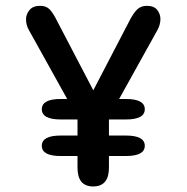

<svg xmlns="http://www.w3.org/2000/svg" viewBox="-20 -646 659 675"><path d="M127 -262Q127 -298 193.5 -298H422.5Q489 -298 489 -262Q489 -226 422.5 -226H193.5Q127 -226 127 -262ZM127 -133.5Q127 -169.5 193.5 -169.5H422.5Q489 -169.5 489 -133.5Q489 -97.5 422.5 -97.5H193.5Q127 -97.5 127 -133.5ZM307.5 9.5Q252.5 9.5 252.5 -56.5V-243.5Q241 -254 229 -275L82 -539.5Q71.5 -557.5 71.5 -578Q71.5 -596 83.8 -610.8Q96 -625.5 121 -625.5Q142 -625.5 154 -613.5Q166 -601.5 179.5 -574.5L308 -328.5L436.5 -575.5Q450 -601.5 463 -613.5Q476 -625.5 496.5 -625.5Q521.5 -625.5 532.8 -611Q544 -596.5 544 -579Q544 -569 541 -558.5Q538 -548 533 -539.5L386 -275Q380.5 -265 375 -257.5Q369.5 -250 363 -244V-56.5Q363 9.5 307.5 9.5Z"/></svg>

Font: Sono Monospace Medium
Style: Regular
Weight: 500
Designer: Tyler Finck
Foundry: Tyler Finck
Version: Version 2.112